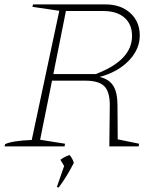

<svg xmlns="http://www.w3.org/2000/svg" viewBox="-20 -664 729 871"><path d="M1 0 3 -10Q37 -26 124 -29L249 -615L127 -633L130 -644H458Q528 -644 571 -605Q614 -566 614 -503Q614 -440 564 -388.5Q514 -337 432 -315Q475 -305 494 -274.5Q513 -244 513 -185L514 -32L611 -12L609 0H476L478 -182Q479 -246 454 -272Q429 -298 368 -298H216L162 -30L275 -12L273 0ZM449 -614H279L222 -328H414Q579 -390 579 -501Q579 -554 544.5 -584Q510 -614 449 -614ZM238 184 271 89 254 61Q269 49 295 39Q309 54 315 75Q282 139 246 187Z"/></svg>

Font: Piazzolla Thin
Style: Italic
Weight: 100
Italic angle: -11.3°
Designer: Juan Pablo del Peral
Foundry: Huerta Tipografica
Version: Version 1.330